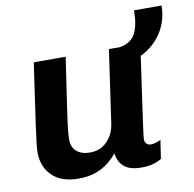

<svg xmlns="http://www.w3.org/2000/svg" viewBox="-76 -732 827 818"><g transform="rotate(-10 337.5 -322.5)"><path d="M200 10Q125 10 85.5 -29Q46 -68 46 -131Q46 -144 49.5 -174Q53 -204 59.5 -250.5Q66 -297 75.5 -362.5Q85 -428 97 -511H235Q223 -430 214 -369.5Q205 -309 199 -267Q193 -225 190.5 -199.5Q188 -174 188 -161Q188 -128 209 -109.5Q230 -91 267 -91Q312 -91 341.5 -121.5Q371 -152 377 -198L422 -511H558Q548 -440 538 -371Q528 -302 520 -245Q512 -188 507 -151.5Q502 -115 502 -107Q502 -94 509.5 -87Q517 -80 527 -80Q546 -80 571 -92L559 -12Q543 -2 522 4Q501 10 472 10Q421 10 396.5 -11.5Q372 -33 368 -70Q355 -53 332.5 -34Q310 -15 277 -2.5Q244 10 200 10ZM469 -438V-511Q518 -519 537 -555Q556 -591 556 -655H675Q675 -599 649.5 -552Q624 -505 578 -474.5Q532 -444 469 -438Z"/></g></svg>

Font: Chivo Mono Medium SemiBold
Style: Italic
Weight: 600
Italic angle: -8.05°
Monospace: yes
Version: Version 1.008